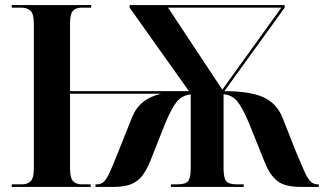

<svg xmlns="http://www.w3.org/2000/svg" viewBox="-20 -734 1272 754"><path d="M26 0V-10H66Q88 -10 100.5 -22.5Q113 -35 113 -74V-639Q113 -680 99.5 -692Q86 -704 64 -704H26V-714H338V-704H301Q279 -704 267 -692Q255 -680 255 -640V-376H722L489 -704V-714H1098V-704L861 -376Q961 -376 1013.5 -352.5Q1066 -329 1089 -273L1142 -139Q1164 -86 1176.5 -58.5Q1189 -31 1200.5 -20.5Q1212 -10 1228 -10H1232V0H1161Q1099 0 1069.5 -23Q1040 -46 1020 -96L958 -250Q932 -312 911.5 -336.5Q891 -361 858 -364V-73Q858 -36 868 -23Q878 -10 910 -10H937V0H651V-10H676Q709 -10 719 -23Q729 -36 729 -73V-363Q696 -360 675.5 -336Q655 -312 629 -250L570 -101Q555 -65 538 -43Q521 -21 494.5 -10.5Q468 0 426 0H355V-10H360Q377 -10 388 -20.5Q399 -31 411.5 -58.5Q424 -86 445 -139L498 -272Q513 -310 541.5 -333Q570 -356 613 -366H255V-74Q255 -35 267 -22.5Q279 -10 301 -10H336V0ZM853 -382 1085 -704H640Z"/></svg>

Font: Noto Serif Display SemiCondensed
Style: Bold
Weight: 700
Width: 4
Designer: Monotype Design Team
Foundry: Monotype Imaging Inc.
Version: Version 2.009